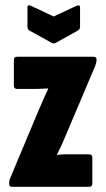

<svg xmlns="http://www.w3.org/2000/svg" viewBox="-20 -714 404 734"><path d="M26 0Q15 0 15 -10V-14Q15 -25 19 -33L125 -286Q134 -308 144 -330Q154 -352 164 -374V-376Q146 -375 135.5 -374.5Q125 -374 115 -374H45Q33 -374 33 -387V-485Q33 -497 45 -497H337Q349 -497 349 -488V-484Q349 -473 341 -455L238 -212Q229 -190 219.5 -168.5Q210 -147 198 -124V-122Q216 -124 226 -124Q236 -124 250 -124H321Q333 -124 333 -111V-13Q333 0 321 0ZM178 -550 91 -598Q85 -603 85 -612V-686Q85 -698 98 -692L185 -651L273 -692Q286 -697 286 -686V-612Q286 -603 279 -598L193 -550Q185 -546 178 -550Z"/></svg>

Font: Sofia Sans Extra Condensed Black
Style: Regular
Weight: 900
Designer: Botio Nikoltchev, Ani Petrova
Foundry: lettersoup
Version: Version 4.101